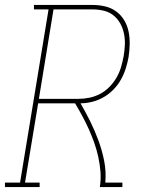

<svg xmlns="http://www.w3.org/2000/svg" viewBox="-57 -755 577 775"><path d="M-37 0V-18H24L139 -717H80V-735H317Q343 -735 368 -729Q393 -723 412.5 -708.5Q432 -694 444.5 -673Q457 -652 462 -627.5Q467 -603 466.5 -577Q466 -551 462 -525Q458 -502 450.5 -478.5Q443 -455 431 -433.5Q419 -412 401 -393.5Q383 -375 361 -362.5Q339 -350 315 -344Q291 -338 268 -338Q289 -302 307.5 -264.5Q326 -227 340.5 -187.5Q355 -148 363.5 -105.5Q372 -63 368 -18H437V0H346Q351 -32 348.5 -62.5Q346 -93 339.5 -122.5Q333 -152 323 -180Q313 -208 301 -234.5Q289 -261 275 -287Q261 -313 246 -338H97L44 -18H103V0ZM100 -356H259Q281 -356 303.5 -360.5Q326 -365 347 -376Q368 -387 385 -404.5Q402 -422 413.5 -442Q425 -462 431.5 -484Q438 -506 442 -528Q446 -551 447 -574Q448 -597 443.5 -619Q439 -641 428.5 -660Q418 -679 401.5 -692.5Q385 -706 363 -711.5Q341 -717 317 -717H159Z"/></svg>

Font: Iosevka Curly Slab Thin
Style: Italic
Weight: 100
Italic angle: -9°
Monospace: yes
Designer: Belleve Invis
Foundry: Belleve Invis
Version: Version 22.1.2; ttfautohint (v1.8.4)